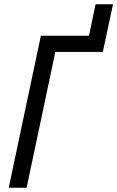

<svg xmlns="http://www.w3.org/2000/svg" viewBox="-20 -882 551 902"><path d="M21 0 172 -714H398L429 -862H511L463 -638H240L105 0Z"/></svg>

Font: Noto Sans UI SemiCondensed
Style: Italic
Weight: 400
Width: 4
Italic angle: -12°
Designer: Monotype Design Team
Foundry: Monotype Imaging Inc.
Version: Version 1.901